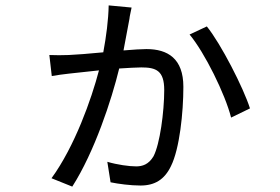

<svg xmlns="http://www.w3.org/2000/svg" viewBox="-20 -638 1040 712"><path d="M747 -540 683 -510C739 -443 815 -289 837 -202L907 -236C883 -312 799 -476 747 -540ZM163 -434 172 -356C190 -359 215 -363 236 -365L347 -377C319 -270 257 -95 171 23L248 54C330 -74 394 -268 422 -384C456 -386 485 -388 504 -388C559 -388 589 -376 589 -304C589 -224 573 -103 549 -58C531 -28 508 -21 485 -21C459 -21 415 -27 378 -38L390 38C419 44 464 50 501 50C554 50 590 28 614 -22C646 -86 660 -221 660 -316C660 -421 602 -456 523 -456C505 -456 474 -454 438 -451L460 -568C461 -580 465 -593 468 -610L383 -618C382 -564 374 -503 363 -444C311 -439 261 -435 235 -434C210 -433 188 -433 163 -434Z"/></svg>

Font: Source Han Sans KR
Style: Regular
Weight: 400
Designer: Ryoko NISHIZUKA 西塚涼子 (kana, bopomofo & ideographs); Paul D. Hunt (Latin, Greek & Cyrillic); Sandoll Communications 산돌커뮤니
Foundry: Adobe
Version: Version 2.004;hotconv 1.0.118;makeotfexe 2.5.65603